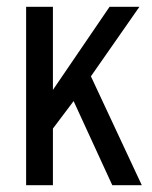

<svg xmlns="http://www.w3.org/2000/svg" viewBox="-20 -546 448 566"><path d="M57 0V-526H136V-281L303 -526H391L248 -321L398 0H311L197 -248L136 -167V0Z"/></svg>

Font: Archivo Condensed
Style: Regular
Weight: 400
Width: 3
Designer: Hector Gatti
Foundry: Omnibus-Type
Version: Version 2.001; ttfautohint (v1.8.3)